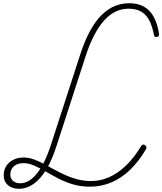

<svg xmlns="http://www.w3.org/2000/svg" viewBox="-20 -1150 1006 1191"><path d="M97 21Q70 21 48.5 11Q27 1 15 -18Q3 -37 3 -63Q3 -95 18.5 -119.5Q34 -144 62 -158.5Q90 -173 126 -173Q158 -173 188.5 -162Q219 -151 250 -134.5Q281 -118 314.5 -99.5Q348 -81 384 -64.5Q420 -48 460.5 -37.5Q501 -27 546 -27Q602 -27 656 -50.5Q710 -74 760.5 -122Q811 -170 854 -242Q859 -250 865 -252.5Q871 -255 880 -249Q886 -245 888 -238.5Q890 -232 886 -225Q842 -150 788 -97.5Q734 -45 671 -18.5Q608 8 538 8Q482 8 434 -6Q386 -20 343.5 -42Q301 -64 263.5 -86Q226 -108 191.5 -123Q157 -138 126 -138Q88 -138 66 -118.5Q44 -99 44 -67Q44 -43 61 -28Q78 -13 106 -13Q160 -13 209.5 -74.5Q259 -136 298 -258L476 -807Q504 -894 537.5 -956Q571 -1018 610 -1056.5Q649 -1095 692 -1112.5Q735 -1130 783 -1130Q834 -1130 871.5 -1109.5Q909 -1089 932.5 -1047.5Q956 -1006 966 -943Q967 -934 965 -928.5Q963 -923 954 -921Q946 -919 941 -922.5Q936 -926 934 -938Q923 -993 903.5 -1028Q884 -1063 853 -1079.5Q822 -1096 777 -1096Q738 -1096 701.5 -1080Q665 -1064 631.5 -1029Q598 -994 567.5 -937.5Q537 -881 510 -798L333 -252Q304 -160 268 -100Q232 -40 189 -9.5Q146 21 97 21Z"/></svg>

Font: Playwrite CU Thin
Style: Regular
Weight: 250
Designer: Veronika Burian, José Scaglione
Foundry: TypeTogether
Version: Version 1.002